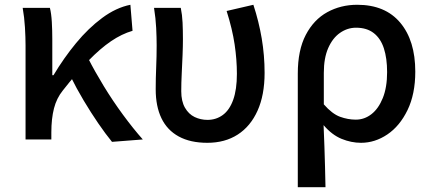

<svg xmlns="http://www.w3.org/2000/svg" viewBox="-20 -584 1809 804"><path d="M87 0V-394Q87 -427 84.5 -469Q82 -511 75 -551H189Q195 -527 197 -492Q199 -457 199 -419V-269H204Q247 -341 298.5 -403.5Q350 -466 408 -509Q466 -552 526 -564L535 -455Q490 -442 445 -411.5Q400 -381 350.5 -330Q301 -279 243 -205Q217 -173 206 -130Q195 -87 195 -30V0ZM449 10Q422 -23 391.5 -67.5Q361 -112 330.5 -163Q300 -214 274 -267L349 -340Q377 -285 414.5 -223.5Q452 -162 495 -103.5Q538 -45 578 0Z M848 14Q777 14 728.5 -12.5Q680 -39 656 -89Q632 -139 632 -210Q632 -256 634 -302Q636 -348 636 -394Q636 -427 634 -467Q632 -507 625 -551H737Q743 -522 744.5 -489.5Q746 -457 746 -419Q746 -391 744.5 -353.5Q743 -316 741 -276.5Q739 -237 739 -202Q739 -160 754.5 -133Q770 -106 795 -94Q820 -82 849 -82Q885 -82 913 -102.5Q941 -123 956.5 -166Q972 -209 972 -275Q972 -334 962.5 -398Q953 -462 929 -538L1041 -564Q1064 -494 1076 -423Q1088 -352 1088 -279Q1088 -186 1058.5 -120.5Q1029 -55 975.5 -20.5Q922 14 848 14Z M1227 200V-276Q1227 -374 1260.5 -438Q1294 -502 1350.5 -533Q1407 -564 1476 -564Q1593 -564 1656 -489Q1719 -414 1719 -284Q1719 -190 1686.5 -123Q1654 -56 1602 -21Q1550 14 1492 14Q1451 14 1410.5 -2.5Q1370 -19 1335 -60Q1337 -12 1338.5 29.5Q1340 71 1341 112.5Q1342 154 1343 200ZM1470 -83Q1506 -83 1535.5 -106Q1565 -129 1583 -173.5Q1601 -218 1601 -282Q1601 -340 1587.5 -381.5Q1574 -423 1545 -445.5Q1516 -468 1471 -468Q1435 -468 1404 -446.5Q1373 -425 1354.5 -383Q1336 -341 1336 -279V-147Q1371 -107 1404 -95Q1437 -83 1470 -83Z"/></svg>

Font: Noto Sans KR Medium
Style: Regular
Weight: 500
Designer: Ryoko NISHIZUKA  (kana, bopomofo & ideographs); Paul D. Hunt (Latin, Greek & Cyrillic); Sandoll Communications , Soo-you
Foundry: Adobe
Version: Version 2.004-H2;hotconv 1.0.118;makeotfexe 2.5.65603